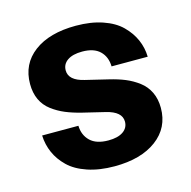

<svg xmlns="http://www.w3.org/2000/svg" viewBox="-83 -592 679 684"><g transform="rotate(-15 256.5 -250.0)"><path d="M194.8 -205.1Q161.6 -213.4 136.5 -223.9Q111.3 -234.4 88.9 -251.2Q66.4 -268.1 54.7 -293.2Q43 -318.4 43 -351.1Q43 -424.8 99.6 -467.3Q156.2 -509.8 253.9 -509.8Q309.6 -509.8 352.3 -495.1Q395 -480.5 420.4 -455.3Q445.8 -430.2 459 -400.4Q472.2 -370.6 473.1 -336.9H339.8Q338.9 -372.6 316.9 -393.8Q294.9 -415 252 -415Q216.8 -415 197.5 -401.6Q178.2 -388.2 178.2 -365.2Q178.2 -328.1 234.9 -314.9L317.9 -294.9Q351.1 -287.1 376.5 -276.6Q401.9 -266.1 424.3 -249.3Q446.8 -232.4 459 -207Q471.2 -181.6 471.2 -148.9Q471.2 -75.7 413.8 -33Q356.4 9.8 258.8 9.8Q202.6 9.8 159.4 -4.9Q116.2 -19.5 90.6 -44.4Q64.9 -69.3 51.8 -99.1Q38.6 -128.9 37.1 -163.1H170.9Q171.9 -128.4 194.3 -106.7Q216.8 -85 261.2 -85Q296.4 -85 315.7 -98.4Q335 -111.8 335 -134.8Q335 -171.4 277.8 -185.1Z"/></g></svg>

Font: TASA Orbiter Deck
Style: Bold
Weight: 700
Designer: Weizhong Zhang
Version: Version 1.000;Glyphs 3.1.2 (3151)